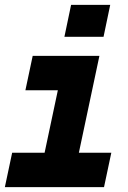

<svg xmlns="http://www.w3.org/2000/svg" viewBox="-22 -770 528 790"><path d="M243 -618.5 270.5 -750H431.5L404 -618.5ZM336 -676H335.5L340.5 -700H341ZM-2 0 28 -141.5H161.5L216 -398.5H82.5L112.5 -540H387L302.5 -141.5H436L406 0ZM76 -71H358.5H214.5L299 -469.5H160.5H299L214.5 -71H76Z"/></svg>

Font: Tourney Black
Style: Italic
Weight: 900
Italic angle: -12°
Version: Version 1.015